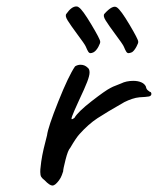

<svg xmlns="http://www.w3.org/2000/svg" viewBox="-20 -595 490 596"><path d="M105 -61Q105 -70 106 -76Q109 -110 121 -155L126 -175Q129 -200 161 -280Q193 -360 213 -389Q221 -394 230 -394Q243 -394 252 -385Q258 -381 258 -370Q258 -360 250.5 -340.5Q243 -321 225 -283Q221 -275 211.5 -253Q202 -231 202 -227Q202 -225 203 -225Q205 -225 207 -226.5Q209 -228 211 -229Q222 -248 264.5 -281Q307 -314 323 -322Q330 -326 341 -330Q352 -334 356 -336Q372 -344 394 -344Q408 -344 418.5 -339.5Q429 -335 433 -326Q434 -319 438.5 -315Q443 -311 445 -310Q448 -310 449 -307.5Q450 -305 450 -304Q450 -297 442 -295.5Q434 -294 413 -293Q402 -292 390 -288Q378 -284 366 -278Q310 -246 282.5 -228Q255 -210 227 -179Q216 -167 198 -136Q191 -129 183.5 -99.5Q176 -70 176 -63Q175 -60 172 -51.5Q169 -43 163 -35Q151 -19 143 -19Q134 -19 119 -35Q111 -41 108 -46Q105 -51 105 -61ZM261 -430Q257 -430 254 -434.5Q251 -439 246 -451Q243 -458 219 -490Q199 -517 190 -531.5Q181 -546 186 -552Q202 -575 217 -575Q222 -575 225 -572Q236 -565 263.5 -519Q291 -473 291 -466Q292 -462 285.5 -450Q279 -438 271 -433Q265 -430 261 -430ZM379 -430Q375 -430 372 -434.5Q369 -439 364 -451Q361 -458 337 -490Q317 -517 308 -531.5Q299 -546 304 -552Q330 -581 343 -572Q355 -564 382 -518.5Q409 -473 409 -466Q410 -462 403.5 -450Q397 -438 390 -433Q383 -430 379 -430Z"/></svg>

Font: Caveat
Style: Regular
Weight: 400
Designer: Pablo Impallari
Foundry: Pablo Impallari
Version: Version 1.500; ttfautohint (v1.6)